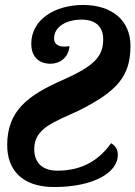

<svg xmlns="http://www.w3.org/2000/svg" viewBox="-20 -744 546 774"><path d="M199 10C356 10 455 -48 455 -119C455 -145 443 -157 428 -167C383 -104 318 -56 211 -56C150 -56 118 -89 118 -143C118 -228 199 -252 297 -298C453 -376 506 -437 506 -559C506 -662 431 -724 315 -724C202 -724 106 -666 106 -567C106 -523 130 -487 184 -487C221 -487 257 -512 260 -558C225 -552 198 -560 198 -589C198 -640 254 -665 308 -665C369 -665 396 -633 396 -586C396 -515 359 -478 234 -422C92 -360 9 -297 9 -159C9 -62 66 10 199 10Z"/></svg>

Font: Noto Serif Condensed Extra
Style: Italic
Weight: 800
Width: 3
Italic angle: -12°
Designer: Monotype Design Team
Foundry: Monotype Imaging Inc.
Version: Version 1.901